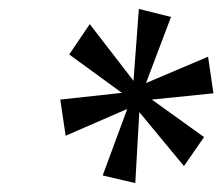

<svg xmlns="http://www.w3.org/2000/svg" viewBox="-20 -785 498 430"><path d="M283 -375 292 -534 392 -413 437 -478 320 -562 458 -576 446 -658 307 -599 363 -747 291 -765 279 -604 181 -731 135 -663 253 -577 115 -562 127 -481 265 -541 210 -392Z"/></svg>

Font: Noto Serif Tamil ExtraCondensed
Style: Italic
Weight: 400
Width: 2
Italic angle: -12°
Designer: Indian Type Foundry, Tom Grace, and the Monotype Design Team
Foundry: Monotype Imaging Inc.
Version: Version 2.003